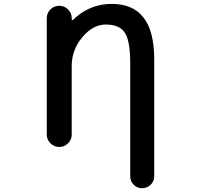

<svg xmlns="http://www.w3.org/2000/svg" viewBox="-20 -784 1040 1000"><path d="M658.2 133.8V-454.1Q658.2 -574.2 628.9 -615.2Q601.6 -656.2 530.3 -656.2Q464.8 -656.2 409.2 -590.8Q353.5 -524.4 353.5 -440.4V-83Q353.5 -56.6 334.5 -37.6Q315.4 -18.6 288.6 -18.6Q261.7 -18.6 242.7 -37.6Q223.6 -56.6 223.6 -83V-689.5Q223.6 -715.8 242.7 -734.9Q261.7 -753.9 288.6 -753.9Q315.4 -753.9 334.5 -734.9Q353.5 -715.8 353.5 -689.5V-682.6Q353.5 -680.7 355.5 -679.7Q357.4 -678.7 359.4 -679.7Q397.5 -717.8 443.4 -738.3Q498 -763.7 562.5 -763.7Q672.9 -763.7 727.5 -692.4Q783.2 -622.1 783.2 -474.6V133.8Q783.2 160.2 764.6 178.2Q746.1 196.3 720.2 196.3Q694.3 196.3 676.3 178.2Q658.2 160.2 658.2 133.8Z"/></svg>

Font: Rounded-X Mgen+ 2m medium
Style: Regular
Weight: 500
Designer: [Source Han Sans]
Ryoko NISHIZUKA  (kana & ideographs); Paul D. Hunt (Latin, Greek & Cyrillic); Wenlong ZHANG  (bopomofo
Version: Version 1.059.20150602